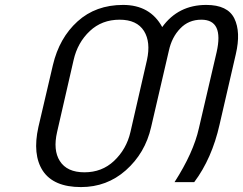

<svg xmlns="http://www.w3.org/2000/svg" viewBox="-20 -760 987 780"><path d="M510 -224 577 -516Q593 -589 565 -634Q536 -680 466 -680Q394 -680 345 -634Q295 -587 279 -516L212 -224Q195 -150 223 -106Q252 -60 323 -60Q394 -60 443 -106Q494 -154 510 -224ZM872 -254Q841 -116 769 -20H689Q766 -140 788 -239L860 -548Q890 -680 798 -680Q746 -680 712 -644Q678 -609 666 -554L594 -244Q570 -138 491 -68Q414 0 309 0Q198 0 154 -66Q111 -132 136 -244L195 -496Q221 -606 295 -673Q369 -740 480 -740Q590 -740 639 -650Q704 -740 818 -740Q905 -740 932 -685Q959 -630 938 -540Z"/></svg>

Font: Miedinger
Style: Italic
Weight: 400
Italic angle: -13°
Version: Version 001.000